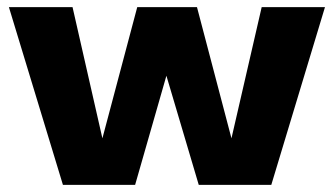

<svg xmlns="http://www.w3.org/2000/svg" viewBox="-20 -520 940 540"><path d="M716 -500 631 -131 534 -500H366L268 -131L184 -500H5L157 0H360L448 -307L539 0H743L894 -500Z"/></svg>

Font: Work Sans
Style: Bold
Weight: 700
Designer: Wei Huang
Foundry: Wei Huang
Version: Version 2.012